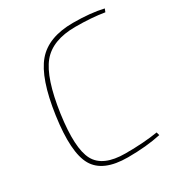

<svg xmlns="http://www.w3.org/2000/svg" viewBox="-168 -821 896 952"><g transform="rotate(-30 279.5 -345.0)"><path d="M474 -24 479 -6Q396 12 290 12Q148 12 101.5 -68.5Q55 -149 83 -347Q111 -544 178 -623Q245 -702 386 -702Q487 -702 559 -685L552 -667Q479 -679 387 -679Q255 -679 195 -605.5Q135 -532 108 -343Q82 -157 121.5 -84Q161 -11 289 -11Q396 -11 474 -24Z"/></g></svg>

Font: Exo 2.0 Thin
Style: Italic
Weight: 250
Italic angle: -8°
Designer: Natanael Gama
Version: Version 1.001;PS 001.001;hotconv 1.0.70;makeotf.lib2.5.58329